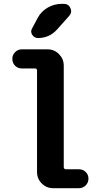

<svg xmlns="http://www.w3.org/2000/svg" viewBox="-20 -990 540 1010"><path d="M394.5 -99.6Q416 -99.6 430.7 -85.4Q445.3 -71.3 445.3 -50.3Q445.3 -29.3 430.7 -14.6Q416 0 394.5 0H259.8Q224.6 0 199.7 -24.9Q174.8 -49.8 174.8 -85V-619.1Q174.8 -629.9 164.1 -629.9H94.7Q73.2 -629.9 59.1 -644.5Q44.9 -659.2 44.9 -680.2Q44.9 -701.2 59.6 -715.8Q74.2 -730.5 94.7 -730.5H230.5Q265.6 -730.5 290.5 -705.1Q315.4 -679.7 315.4 -644.5V-111.3Q315.4 -100.6 326.2 -99.6ZM304.7 -969.7H315.4Q340.8 -969.7 350.6 -947.3Q360.4 -924.8 343.8 -906.2L280.3 -835Q240.2 -790 179.7 -790Q160.2 -790 149.4 -807.1Q138.7 -824.2 149.4 -841.8L178.7 -896.5Q197.3 -930.7 231.4 -950.2Q265.6 -969.7 304.7 -969.7Z"/></svg>

Font: Rounded-X Mgen+ 1mn bold
Style: Bold
Weight: 700
Designer: [Source Han Sans]
Ryoko NISHIZUKA  (kana & ideographs); Paul D. Hunt (Latin, Greek & Cyrillic); Wenlong ZHANG  (bopomofo
Version: Version 1.059.20150602